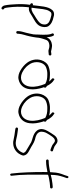

<svg xmlns="http://www.w3.org/2000/svg" viewBox="816 -1576 957 2628"><g transform="rotate(90 1294.0 -261.5)"><path d="M32 -201 45 -194C37 -138 34 -76 37 -14C40 46 43 101 53 150C58 174 67 183 81 193C100 207 121 177 102 163L94 158C86 145 84 119 81 99C71 26 69 -67 76 -146L80 -180H82C114 -173 146 -187 167 -201C179 -209 192 -216 204 -224C250 -252 312 -278 337 -332C352 -364 357 -415 338 -445C312 -485 265 -506 214 -516C199 -520 187 -525 169 -523C151 -523 133 -515 121 -503C64 -446 65 -332 51 -232C46 -235 42 -235 37 -234C19 -230 21 -209 32 -201ZM85 -216C87 -233 89 -251 92 -268C102 -335 102 -412 131 -458C143 -475 149 -487 170 -487C185 -489 195 -484 209 -481C249 -471 308 -456 314 -405C319 -351 292 -324 262 -302C239 -283 213 -271 191 -256C179 -248 167 -241 154 -232C135 -222 114 -212 88 -215C87 -215 86 -215 85 -216Z M405 -25C405 -15 411 -6 421 -6C433 -6 439 -12 441 -23L442 -42C446 -91 466 -138 476 -187C481 -219 491 -251 493 -281C495 -303 497 -327 503 -345L511 -373L521 -403C530 -433 545 -448 571 -454L583 -457C597 -461 615 -460 632 -457C650 -454 667 -444 687 -447C696 -447 710 -448 717 -450H724C746 -454 743 -491 720 -486H714C704 -484 696 -484 686 -482C682 -482 678 -483 674 -484L658 -488C651 -490 644 -491 637 -492L616 -495C598 -498 579 -492 564 -489L548 -483C520 -469 503 -453 490 -422C487 -457 482 -487 470 -511C461 -534 428 -517 438 -497C441 -488 444 -485 447 -473C454 -446 455 -413 455 -379C455 -365 455 -352 454 -341C454 -322 452 -308 452 -292V-274C452 -266 451 -257 450 -249C449 -247 449 -245 450 -243C443 -209 437 -174 428 -141C420 -109 408 -76 406 -45Z M803 -348C780 -273 803 -202 838 -155C865 -118 909 -82 946 -62C978 -44 1023 -27 1068 -38C1140 -53 1191 -107 1200 -189C1209 -249 1195 -314 1181 -361L1173 -385C1181 -393 1183 -406 1173 -414L1155 -427C1152 -435 1148 -442 1144 -448C1129 -474 1104 -505 1082 -517L1073 -524C1059 -538 1043 -507 1057 -494L1066 -487C1073 -482 1085 -466 1096 -455C1067 -464 1037 -467 1003 -467C962 -469 926 -462 891 -449C849 -435 817 -393 803 -348ZM840 -226C813 -306 843 -394 904 -415C932 -426 967 -433 1002 -431C1050 -431 1090 -425 1127 -403L1131 -393C1152 -339 1174 -269 1165 -194C1154 -108 1092 -57 1011 -74C954 -89 902 -126 867 -177C856 -192 846 -208 840 -226Z M1269 -348C1246 -273 1269 -202 1304 -155C1331 -118 1375 -82 1412 -62C1444 -44 1489 -27 1534 -38C1606 -53 1657 -107 1666 -189C1675 -249 1661 -314 1647 -361L1639 -385C1647 -393 1649 -406 1639 -414L1621 -427C1618 -435 1614 -442 1610 -448C1595 -474 1570 -505 1548 -517L1539 -524C1525 -538 1509 -507 1523 -494L1532 -487C1539 -482 1551 -466 1562 -455C1533 -464 1503 -467 1469 -467C1428 -469 1392 -462 1357 -449C1315 -435 1283 -393 1269 -348ZM1306 -226C1279 -306 1309 -394 1370 -415C1398 -426 1433 -433 1468 -431C1516 -431 1556 -425 1593 -403L1597 -393C1618 -339 1640 -269 1631 -194C1620 -108 1558 -57 1477 -74C1420 -89 1368 -126 1333 -177C1322 -192 1312 -208 1306 -226Z M1731 -26C1718 -17 1725 2 1739 5L1755 8C1783 11 1807 16 1832 19C1861 23 1892 32 1921 36C1992 40 2046 10 2081 -39C2092 -55 2107 -83 2109 -104C2105 -138 2084 -158 2059 -173C2049 -180 2037 -187 2022 -194C1979 -214 1941 -247 1893 -261L1854 -271C1818 -283 1782 -305 1782 -353C1786 -401 1795 -412 1825 -462C1845 -494 1861 -514 1872 -522C1889 -534 1904 -540 1922 -531L1944 -516C1961 -501 1981 -491 2007 -482L2028 -475C2050 -466 2062 -505 2040 -509L2018 -516C2005 -521 1993 -525 1983 -530C1965 -540 1953 -554 1935 -564C1907 -577 1883 -571 1857 -554C1842 -544 1824 -520 1802 -484C1780 -448 1763 -421 1757 -404C1750 -386 1747 -369 1746 -354C1746 -300 1778 -272 1810 -253C1844 -233 1888 -227 1925 -211C1960 -192 2000 -165 2039 -143C2057 -133 2066 -123 2073 -103C2056 -51 2016 -10 1962 -1C1916 7 1875 -11 1835 -17C1811 -20 1786 -26 1760 -28L1745 -30C1740 -31 1735 -29 1731 -26Z M2162 -432C2162 -422 2171 -414 2180 -414H2188C2242 -414 2293 -426 2335 -433C2334 -416 2334 -399 2334 -380C2334 -235 2339 -71 2354 52L2355 62C2359 86 2388 79 2385 57L2384 47C2367 -74 2370 -237 2370 -380C2370 -401 2370 -422 2371 -441C2389 -449 2411 -452 2432 -456C2460 -461 2504 -469 2532 -469H2541C2551 -469 2559 -476 2559 -486C2559 -497 2552 -505 2541 -505H2532C2526 -505 2512 -504 2491 -501C2447 -497 2404 -487 2373 -478C2373 -556 2383 -594 2402 -654L2417 -696C2424 -719 2396 -730 2390 -710L2376 -667C2353 -609 2342 -576 2338 -499C2337 -490 2337 -480 2336 -470C2328 -469 2321 -467 2314 -465C2280 -459 2229 -450 2187 -450H2180C2170 -450 2162 -441 2162 -432Z"/></g></svg>

Font: Stray Cat
Style: Cn
Weight: 400
Version: Version 1.0